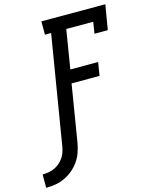

<svg xmlns="http://www.w3.org/2000/svg" viewBox="-244 -822 880 1114"><g transform="rotate(-15 196.0 -265.0)"><path d="M-108 205V125Q-91 125 -73.5 122Q-56 119 -39 112Q-22 105 -7.5 93Q7 81 18 66Q29 51 35 34Q41 17 44 0L152 -655H115V-735H499L474 -586H394L405 -655H243L205 -422H372L359 -342H191L135 0Q130 28 120.5 55.5Q111 83 94 107.5Q77 132 53.5 151.5Q30 171 3 183.5Q-24 196 -52 200.5Q-80 205 -108 205Z"/></g></svg>

Font: Iosevka Slab Medium Oblique
Style: Regular
Weight: 500
Italic angle: -9°
Monospace: yes
Designer: Belleve Invis
Foundry: Belleve Invis
Version: Version 11.1.1; ttfautohint (v1.8.3)